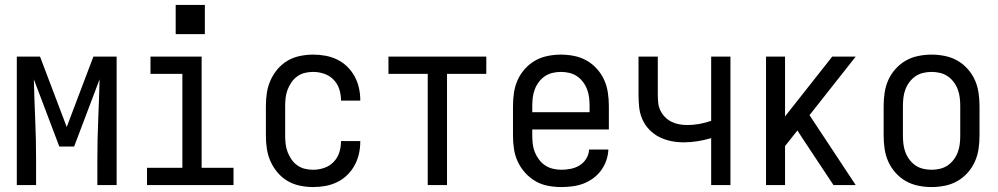

<svg xmlns="http://www.w3.org/2000/svg" viewBox="-20 -749 4040 777"><path d="M48 0V-520H142L250 -235L358 -520H452V0H374V-104Q374 -185 377.5 -266Q381 -347 383 -428L280 -156H220L117 -428Q119 -347 122.5 -266Q126 -185 126 -104V0Z M575 0V-70H718V-450H589V-520H796V-70H925V0ZM691 -611V-729H809V-611Z M1247 8Q1221 8 1194 2.5Q1167 -3 1144 -16.5Q1121 -30 1103.5 -50.5Q1086 -71 1075 -95.5Q1064 -120 1060 -146.5Q1056 -173 1056 -200V-320Q1056 -347 1060 -373.5Q1064 -400 1075 -424.5Q1086 -449 1103.5 -469.5Q1121 -490 1144 -503.5Q1167 -517 1194 -522.5Q1221 -528 1247 -528Q1272 -528 1297 -523.5Q1322 -519 1344.5 -508Q1367 -497 1385 -479.5Q1403 -462 1415 -440Q1427 -418 1432.5 -393.5Q1438 -369 1438 -344Q1438 -344 1438 -343.5Q1438 -343 1438 -342H1360Q1360 -342 1360 -342.5Q1360 -343 1360 -343Q1360 -366 1353 -388Q1346 -410 1330 -426.5Q1314 -443 1292 -450.5Q1270 -458 1247 -458Q1230 -458 1213.5 -454Q1197 -450 1183 -440Q1169 -430 1159.5 -416Q1150 -402 1144 -386.5Q1138 -371 1136 -354Q1134 -337 1134 -320V-200Q1134 -183 1136 -166Q1138 -149 1144 -133.5Q1150 -118 1159.5 -104Q1169 -90 1183 -80Q1197 -70 1213.5 -66Q1230 -62 1247 -62Q1270 -62 1292 -69.5Q1314 -77 1330 -93.5Q1346 -110 1353 -132Q1360 -154 1360 -177Q1360 -177 1360 -177.5Q1360 -178 1360 -178H1438Q1438 -177 1438 -176.5Q1438 -176 1438 -176Q1438 -151 1432.5 -126.5Q1427 -102 1415 -80Q1403 -58 1385 -40.5Q1367 -23 1344.5 -12Q1322 -1 1297 3.5Q1272 8 1247 8Z M1711 0V-450H1552V-520H1948V-450H1789V0Z M2252 8Q2225 8 2198 3Q2171 -2 2147.5 -15.5Q2124 -29 2105.5 -49.5Q2087 -70 2075.5 -94.5Q2064 -119 2060 -146Q2056 -173 2056 -200V-320Q2056 -347 2060 -374Q2064 -401 2075 -425.5Q2086 -450 2104.5 -470.5Q2123 -491 2146 -504Q2169 -517 2196 -522.5Q2223 -528 2250 -528Q2277 -528 2304 -522.5Q2331 -517 2354 -504Q2377 -491 2395.5 -470.5Q2414 -450 2425 -425.5Q2436 -401 2440 -374Q2444 -347 2444 -320V-225H2134V-200Q2134 -183 2136 -166Q2138 -149 2144.5 -133Q2151 -117 2161.5 -103Q2172 -89 2186.5 -79.5Q2201 -70 2218 -66Q2235 -62 2252 -62Q2271 -62 2290.5 -66Q2310 -70 2326 -80Q2342 -90 2352.5 -107Q2363 -124 2364 -144H2442Q2441 -121 2433.5 -99.5Q2426 -78 2412.5 -59.5Q2399 -41 2380.5 -27.5Q2362 -14 2341 -6Q2320 2 2297 5Q2274 8 2252 8ZM2366 -295V-320Q2366 -337 2364 -354Q2362 -371 2356 -387Q2350 -403 2339.5 -417Q2329 -431 2315 -440.5Q2301 -450 2284 -454Q2267 -458 2250 -458Q2233 -458 2216 -454Q2199 -450 2185 -440.5Q2171 -431 2160.5 -417Q2150 -403 2144 -387Q2138 -371 2136 -354Q2134 -337 2134 -320V-295Z M2858 0V-190Q2831 -182 2803 -177.5Q2775 -173 2747 -173Q2721 -173 2696 -178Q2671 -183 2648 -194.5Q2625 -206 2607 -225Q2589 -244 2579 -267.5Q2569 -291 2566.5 -316.5Q2564 -342 2564 -368V-520H2642V-368Q2642 -351 2643.5 -334.5Q2645 -318 2652 -303Q2659 -288 2670.5 -276Q2682 -264 2697 -256.5Q2712 -249 2728.5 -246Q2745 -243 2761 -243Q2786 -243 2810.5 -247.5Q2835 -252 2858 -260V-520H2936V0Z M3080 0V-520H3157V-278L3348 -520H3443L3256 -283L3443 0H3353L3231 -184L3207 -221L3157 -158V0Z M3750 8Q3723 8 3696 2.5Q3669 -3 3646 -16Q3623 -29 3604.5 -49.5Q3586 -70 3575 -94.5Q3564 -119 3560 -146Q3556 -173 3556 -200V-320Q3556 -347 3560 -374Q3564 -401 3575 -425.5Q3586 -450 3604.5 -470.5Q3623 -491 3646 -504Q3669 -517 3696 -522.5Q3723 -528 3750 -528Q3777 -528 3804 -522.5Q3831 -517 3854 -504Q3877 -491 3895.5 -470.5Q3914 -450 3925 -425.5Q3936 -401 3940 -374Q3944 -347 3944 -320V-200Q3944 -173 3940 -146Q3936 -119 3925 -94.5Q3914 -70 3895.5 -49.5Q3877 -29 3854 -16Q3831 -3 3804 2.5Q3777 8 3750 8ZM3750 -62Q3767 -62 3784 -66Q3801 -70 3815 -79.5Q3829 -89 3839.5 -103Q3850 -117 3856 -133Q3862 -149 3864 -166Q3866 -183 3866 -200V-320Q3866 -337 3864 -354Q3862 -371 3856 -387Q3850 -403 3839.5 -417Q3829 -431 3815 -440.5Q3801 -450 3784 -454Q3767 -458 3750 -458Q3733 -458 3716 -454Q3699 -450 3685 -440.5Q3671 -431 3660.5 -417Q3650 -403 3644 -387Q3638 -371 3636 -354Q3634 -337 3634 -320V-200Q3634 -183 3636 -166Q3638 -149 3644 -133Q3650 -117 3660.5 -103Q3671 -89 3685 -79.5Q3699 -70 3716 -66Q3733 -62 3750 -62Z"/></svg>

Font: Iosevka SS04
Style: Regular
Weight: 400
Monospace: yes
Designer: Belleve Invis
Foundry: Belleve Invis
Version: Version 19.0.0; ttfautohint (v1.8.4)